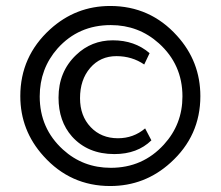

<svg xmlns="http://www.w3.org/2000/svg" viewBox="-20 -637 739 643"><path d="M481 -459 463 -421Q422 -449 370 -449Q316 -449 282 -409.5Q248 -370 248 -308Q248 -249 283.5 -211.5Q319 -174 375 -174Q427 -174 466 -207L487 -167Q440 -121 363 -121Q274 -121 221 -180Q176 -231 176 -310Q176 -397 235 -453Q286 -502 358 -502Q431 -502 481 -459ZM48 -315Q48 -448 148 -539Q234 -617 349 -617Q483 -617 573 -517Q651 -431 651 -315Q651 -182 551 -92Q465 -14 349 -14Q216 -14 126 -114Q48 -200 48 -315ZM113 -314Q113 -207 191 -136Q258 -75 351 -75Q458 -75 529 -153Q591 -221 591 -314Q591 -421 512 -492Q444 -553 351 -553Q243 -553 173 -475Q113 -407 113 -314Z"/></svg>

Font: TajawalTap Med
Style: Regular
Weight: 500
Designer: Boutros Fonts
Foundry: Created by Boutros International 2017
Version: Version 2.700